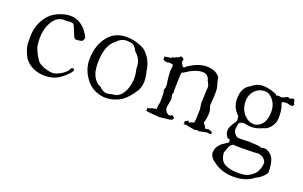

<svg xmlns="http://www.w3.org/2000/svg" viewBox="-91 -933 2524 1601"><g transform="rotate(20 1170.5 -132.5)"><path d="M277 13Q343 13 391.5 -15.5Q440 -44 482 -94Q491 -107 491 -115Q491 -126 477 -126Q460 -126 453 -98Q400 -43 336 -31Q256 -34 199 -77Q159 -130 137 -194Q131 -232 131 -266Q131 -346 164 -407Q204 -480 269 -480Q280 -480 292 -478Q315 -482 330 -482Q349 -482 356.5 -472.5Q364 -463 381 -418Q398 -373 407 -364Q412 -359 424 -359Q437 -359 458 -364H460Q480 -364 487 -399Q479 -423 443 -469Q384 -531 309 -531Q284 -531 256 -524Q149 -496 102 -420Q53 -346 53 -251Q53 -248 53.5 -196.5Q54 -145 96 -69Q162 13 277 13Z M818 12Q887 12 953 -28Q1009 -68 1056 -146Q1075 -184 1075 -231Q1075 -268 1063 -310Q1051 -415 976 -479Q901 -525 808 -525Q730 -525 672 -477Q581 -389 581 -240Q581 -154 639.5 -76Q698 2 802 12ZM815 -26Q776 -26 748 -59Q687 -81 664 -164Q657 -201 657 -239Q657 -395 733 -453Q773 -496 822 -496Q829 -496 861 -492Q893 -488 919 -435Q976 -388 976 -313V-303Q987 -262 987 -223Q987 -170 967 -120Q932 -35 861 -35H859Q836 -26 815 -26Z M1615 10Q1619 4 1626 4Q1632 4 1642 9Q1702 -4 1708 -6Q1728 -2 1733 -2Q1735 -2 1735 -3Q1737 -1 1740 -1Q1744 -1 1748 -10V-8L1751 -13Q1741 -27 1741 -29V-30L1724 -29Q1719 -36 1713 -36Q1706 -36 1698 -29Q1679 -31 1679 -46V-49H1678Q1673 -49 1658 -78Q1671 -102 1673 -175Q1668 -200 1658 -226Q1665 -304 1665 -347Q1665 -380 1657.5 -401Q1650 -422 1641 -472Q1601 -522 1523 -522Q1444 -522 1359 -461Q1349 -449 1343 -449Q1342 -449 1337.5 -449.5Q1333 -450 1312 -487L1322 -488Q1322 -487 1313 -484Q1318 -511 1320 -511L1321 -509Q1311 -523 1291 -529Q1283 -514 1249 -505L1239 -496H1240Q1232 -498 1228 -498Q1221 -498 1221 -493L1222 -489Q1159 -480 1159 -477Q1159 -475 1162 -471L1163 -463Q1163 -460 1162 -460Q1159 -460 1154 -467Q1167 -446 1172 -446H1174Q1179 -446 1201 -438L1200 -437L1201 -445Q1237 -445 1249 -441Q1252 -429 1252 -419Q1252 -410 1249 -402Q1248 -392 1248 -379Q1248 -340 1257 -281Q1260 -273 1260 -260Q1260 -247 1257 -230Q1252 -228 1252 -220Q1252 -211 1257 -196Q1259 -166 1259 -143Q1259 -97 1251 -79L1250 -43Q1245 -46 1240 -46Q1234 -46 1230 -40L1219 -41Q1210 -41 1206 -37Q1194 -29 1181 -29L1171 -30Q1175 -26 1175 -19Q1175 -4 1169 -4Q1168 -4 1166 -6Q1175 3 1293 10Q1399 0 1402.5 -6.5Q1406 -13 1412 -23L1415 -28L1412 -22Q1400 -41 1387 -42Q1380 -42 1380 -38Q1380 -34 1386 -27Q1378 -35 1372 -35Q1367 -35 1362 -31Q1342 -44 1341 -46Q1330 -54 1323 -83Q1326 -109 1337 -170Q1330 -191 1330 -203Q1330 -216 1337 -220Q1334 -230 1334 -246Q1336 -360 1337.5 -379.5Q1339 -399 1345 -406V-405Q1345 -404 1346 -404L1356 -408Q1442 -467 1505 -467Q1557 -467 1570 -411Q1589 -382 1589 -360Q1589 -358 1587.5 -345.5Q1586 -333 1582 -214Q1585 -209 1590 -166Q1587 -110 1587 -75Q1583 -55 1582 -44Q1580 -45 1576 -45Q1565 -45 1543 -32H1542Q1538 -32 1534 -45L1523 -40Q1519 -39 1515 -37Q1511 -35 1507 -27Q1502 -26 1502 -24Q1502 -23 1503.5 -19.5Q1505 -16 1510 -14Q1504 -7 1501 -7Q1497 -7 1496 -13Q1499 -4 1512 -4Q1518 -4 1526 -6Q1552 1 1611 10Q1612 5 1613 5Z M2044 266Q2153 266 2219 211Q2272 189 2307 137V128Q2307 65 2293 26Q2278 -21 2224 -44L2211 -45Q2194 -45 2175 -41Q2166 -51 2076 -52L2083 -55Q2024 -51 1994 -51Q1968 -51 1962 -54Q1937 -66 1924 -102V-107Q1924 -129 1932 -167Q1951 -184 1972 -184Q1979 -184 1986 -182Q2013 -175 2040 -175Q2089 -175 2137 -199Q2197 -212 2227 -286Q2232 -313 2232 -340Q2232 -378 2223 -417Q2212 -440 2212 -451Q2212 -458 2220 -460.5Q2228 -463 2260 -463Q2280 -456 2293 -456Q2305 -456 2310.5 -462Q2316 -468 2316 -472Q2316 -475 2311 -475Q2305 -517 2294 -517Q2285 -517 2264 -507Q2249 -509 2245 -516Q2205 -493 2188 -493Q2184 -493 2180 -495Q2176 -497 2169 -497Q2159 -497 2147 -492L2143 -501Q2078 -531 2020 -531Q1963 -531 1917 -490Q1850 -456 1850 -356Q1850 -276 1910 -223Q1910 -206 1913 -195L1914 -191Q1914 -179 1902 -163Q1865 -114 1865 -78Q1865 -50 1890 -19V-17Q1890 -19 1893 -19L1907 -17Q1913 -2 1913 5Q1913 9 1909.5 11Q1906 13 1879 32Q1814 71 1812 135Q1816 180 1864 209Q1938 266 2044 266ZM2063 223Q2001 223 1953.5 200.5Q1906 178 1900 104Q1908 78 1919 50Q1930 22 1958 14Q1959 18 2008 18Q2028 18 2090.5 17Q2153 16 2172 13Q2230 21 2245 67V72Q2245 119 2213 167Q2166 215 2115 220Q2088 223 2063 223ZM2051 -204Q2007 -204 1969.5 -242Q1932 -280 1925 -341L1924 -360Q1924 -420 1963 -460Q1997 -494 2044 -494Q2059 -494 2075 -491Q2120 -470 2144 -417Q2156 -385 2156 -350Q2156 -230 2069 -205Z"/></g></svg>

Font: Xiaobo Songti 小帛宋体
Style: Regular
Weight: 400
Version: Version 1.501;March 17, 2024;FontCreator 14.0.0.2814 64-bit